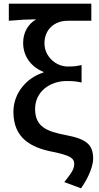

<svg xmlns="http://www.w3.org/2000/svg" viewBox="-20 -817 539 1045"><path d="M421 208C467 143 487 81 487 47C487 -31 449 -61 337 -82C237 -101 171 -126 171 -224C171 -319 253 -376 342 -376C370 -376 394 -375 424 -368V-463C394 -456 378 -455 348 -455C284 -455 222 -510 222 -581C222 -659 279 -704 348 -704H477V-797H28V-704C94 -710 123 -711 177 -712C132 -686 106 -639 106 -584C106 -509 150 -453 216 -426V-422C128 -395 53 -313 53 -208C53 -65 149 -14 265 9C359 28 384 43 384 75C384 105 367 127 330 174Z"/></svg>

Font: Noto Sans CJK SC Medium
Style: Regular
Weight: 500
Designer: Ryoko NISHIZUKA 西塚涼子 (kana, bopomofo & ideographs); Paul D. Hunt (Latin, Greek & Cyrillic); Sandoll Communications 산돌커뮤니
Foundry: Adobe
Version: Version 2.004;hotconv 1.0.118;makeotfexe 2.5.65603